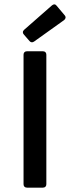

<svg xmlns="http://www.w3.org/2000/svg" viewBox="-20 -860 321 880"><path d="M89.8 -701.2 115.2 -671.9C121.1 -665 128.9 -664.1 136.7 -669.9L273.4 -767.6C281.2 -773.4 283.2 -782.2 276.4 -790L239.3 -834C233.4 -841.8 225.6 -841.8 217.8 -835L90.8 -723.6C83 -716.8 83 -708 89.8 -701.2ZM87.9 -609.4V-15.6C87.9 -5.9 93.8 0 103.5 0H176.8C186.5 0 192.4 -5.9 192.4 -15.6V-609.4C192.4 -619.1 186.5 -625 176.8 -625H103.5C93.8 -625 87.9 -619.1 87.9 -609.4Z"/></svg>

Font: Ed Sans Neue Medium
Style: Regular
Weight: 500
Designer: Stephen Hutchings
Version: Version 1.004;PS 001.004;hotconv 1.0.88;makeotf.lib2.5.64775